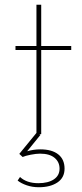

<svg xmlns="http://www.w3.org/2000/svg" viewBox="-20 -563 344 806"><path d="M153 0H145L150 3L94 72Q121 64 149 64Q198 64 224.5 85Q251 106 251 145Q251 183 221 203Q191 223 143 223Q116 223 92.5 215Q69 207 54 195L64 180Q92 206 141 206Q182 206 206 190Q230 174 230 145Q230 117 209 99.5Q188 82 148 82Q132 82 109 86.5Q86 91 75 96L61 83L133 -5V-353H45V-370H133V-543H153V-370H279V-353H153Z"/></svg>

Font: Josefin Sans Thin
Style: Regular
Weight: 250
Designer: Santiago Orozco
Foundry: Typemade
Version: Version 2.000